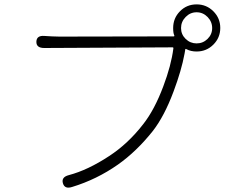

<svg xmlns="http://www.w3.org/2000/svg" viewBox="-20 -837 1040 876"><path d="M309 16Q275 27 267 -1Q259 -29 294 -38Q381 -61 478 -125Q564 -181 633 -270Q685 -336 725 -443Q761 -538 771 -616Q772 -621 767 -621L182 -618Q145 -618 146 -647Q147 -676 183 -673L217 -671Q234 -670 251 -670L772 -671Q777 -671 775 -676Q770 -686 770 -709Q770 -754 801 -785.5Q832 -817 877 -817Q922 -817 953.5 -785.5Q985 -754 985 -709.5Q985 -665 953.5 -633.5Q922 -602 877 -602Q850 -602 830 -613Q826 -615 825.5 -612.5Q825 -610 822 -592Q808 -516 772 -420Q730 -307 677 -239Q603 -146 518 -86Q421 -18 309 16ZM877 -639Q906 -639 927 -659.5Q948 -680 948 -709Q948 -738 927 -759.5Q906 -781 877 -781Q848 -781 827 -759.5Q806 -738 806 -709Q806 -680 827 -659.5Q848 -639 877 -639Z"/></svg>

Font: Resource Han Rounded CN Light
Style: Regular
Weight: 300
Designer: Cyano Hao (round all glyphs); Ryoko NISHIZUKA 西塚涼子 (kana, bopomofo & ideographs); Paul D. Hunt (Latin, Greek & Cyrillic)
Foundry: Cyano Hao
Version: 0.990